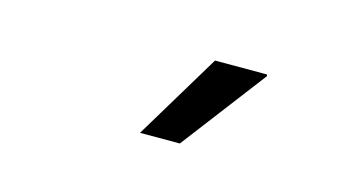

<svg xmlns="http://www.w3.org/2000/svg" viewBox="-37 -857 666 368"><g transform="rotate(15 296.5 -673.5)"><path d="M252 -588 355 -759H458L459 -756L331 -588Z"/></g></svg>

Font: Chivo Medium Medium
Style: Italic
Weight: 500
Italic angle: -8.05°
Version: Version 2.002